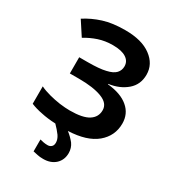

<svg xmlns="http://www.w3.org/2000/svg" viewBox="-225 -849 1098 1213"><g transform="rotate(30 324.0 -242.0)"><path d="M301.8 110.8Q301.8 87.4 285.2 62.5Q265.6 35.6 237.8 7.8Q177.7 4.9 134.3 -4.9Q89.4 -13.2 51.8 -28.8V-155.8Q81.5 -141.1 122.1 -130.4Q161.1 -120.1 201.2 -114.3Q243.2 -108.9 274.9 -108.9Q370.1 -108.9 412.6 -136.7Q455.1 -164.1 455.1 -213.9Q455.1 -264.6 393.1 -288.1Q331.5 -312 226.1 -312H159.2V-430.2H219.2Q306.2 -430.2 351.1 -441.4Q397.5 -451.7 417 -473.1Q436 -494.1 436 -522.9Q436 -560.5 403.3 -581.5Q370.6 -603 306.2 -603Q251 -603 202.1 -586.9Q154.3 -570.8 111.8 -544.9L45.9 -646Q100.6 -681.6 168 -703.1Q233.9 -724.1 327.1 -724.1Q448.7 -724.1 515.6 -673.8Q583 -624 583 -546.9Q583 -475.1 532.2 -431.2Q480.5 -386.7 401.9 -376V-373Q500.5 -363.3 552.7 -318.4Q605 -274.4 605 -203.1Q605 -113.3 535.2 -54.7Q465.3 3.4 330.1 8.8Q360.8 32.7 383.8 61.5Q404.8 90.8 404.8 127.9Q404.8 176.8 372.1 208.5Q337.9 240.2 283.2 240.2Q257.3 240.2 241.2 236.3Q234.4 235.4 207 229V142.1Q216.8 145 231.9 147.9Q247.6 150.9 263.2 150.9Q280.3 150.9 291 140.6Q301.8 131.3 301.8 110.8Z"/></g></svg>

Font: Droid Sans Thai
Style: Bold
Weight: 700
Designer: Steve Matteson
Foundry: Ascender Corporation
Version: Version 1.00